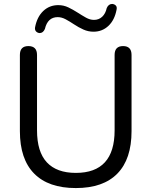

<svg xmlns="http://www.w3.org/2000/svg" viewBox="-20 -946 769 975"><path d="M365 9Q226 9 153.5 -64.5Q81 -138 81 -280V-667Q81 -712 124 -712Q168 -712 168 -667V-284Q168 -175 218 -121.5Q268 -68 365 -68Q562 -68 562 -284V-667Q562 -712 605 -712Q648 -712 648 -667V-280Q648 -138 576 -64.5Q504 9 365 9ZM181 -778Q170 -779 163 -786.5Q156 -794 158 -807Q168 -860 199.5 -890Q231 -920 276 -920Q303 -920 327 -908.5Q351 -897 373.5 -882.5Q396 -868 416.5 -856.5Q437 -845 457 -845Q482 -845 499 -861Q516 -877 522 -905Q531 -926 550 -926Q561 -925 568 -918Q575 -911 572 -897Q562 -844 530.5 -814.5Q499 -785 455 -785Q428 -785 403.5 -796Q379 -807 356.5 -822Q334 -837 313.5 -848Q293 -859 273 -859Q222 -859 208 -799Q199 -778 181 -778Z"/></svg>

Font: Chiron GoRound TC N
Style: Regular
Weight: 350
Designer: Ryoko NISHIZUKA 西塚涼子 (kana, bopomofo & ideographs); Paul D. Hunt (Latin, Greek & Cyrillic); Sandoll Communications 산돌커뮤니
Foundry: Adobe
Version: Version 1.000;hotconv 1.1.1;makeotfexe 2.6.0